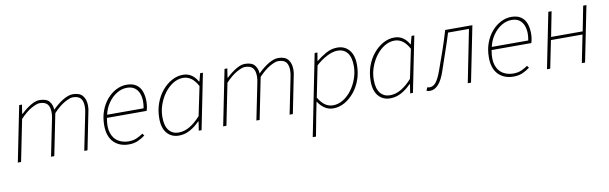

<svg xmlns="http://www.w3.org/2000/svg" viewBox="-46 -948 5163 1628"><g transform="rotate(-10 2535.0 -134.0)"><path d="M44 0 140 -478H164L152 -400H156Q197 -439 239.5 -464.5Q282 -490 316 -490Q376 -490 400.5 -459.5Q425 -429 426 -388Q477 -438 522.5 -464Q568 -490 602 -490Q662 -490 688 -457.5Q714 -425 714 -374Q714 -356 712.5 -343.5Q711 -331 706 -310L644 0H616L678 -306Q683 -329 684.5 -342Q686 -355 686 -370Q686 -417 665.5 -440.5Q645 -464 598 -464Q574 -464 528.5 -439Q483 -414 430 -358L358 0H330L392 -306Q397 -329 398.5 -342Q400 -355 400 -370Q400 -417 379.5 -440.5Q359 -464 312 -464Q288 -464 242.5 -439Q197 -414 144 -358L72 0Z M1000 12Q918 12 869 -38Q820 -88 820 -184Q820 -252 841 -308.5Q862 -365 897.5 -405.5Q933 -446 976.5 -468Q1020 -490 1066 -490Q1117 -490 1148.5 -468.5Q1180 -447 1194 -409Q1208 -371 1208 -322Q1208 -306 1206.5 -291.5Q1205 -277 1202 -264.5Q1199 -252 1196 -242H854Q839 -162 856.5 -111.5Q874 -61 913 -37.5Q952 -14 1002 -14Q1040 -14 1069.5 -26.5Q1099 -39 1126 -58L1140 -40Q1113 -19 1078.5 -3.5Q1044 12 1000 12ZM860 -268H1174Q1177 -283 1178.5 -297.5Q1180 -312 1180 -328Q1180 -362 1169 -393Q1158 -424 1132.5 -444Q1107 -464 1064 -464Q1019 -464 977 -438.5Q935 -413 904 -369Q873 -325 860 -268Z M1430 12Q1367 12 1328.5 -32Q1290 -76 1290 -160Q1290 -229 1311.5 -289Q1333 -349 1370.5 -394Q1408 -439 1454.5 -464.5Q1501 -490 1550 -490Q1594 -490 1625.5 -468Q1657 -446 1676 -410H1680L1698 -478H1722L1626 0H1602L1614 -78H1610Q1573 -39 1527 -13.5Q1481 12 1430 12ZM1432 -14Q1482 -14 1529.5 -42.5Q1577 -71 1622 -122L1674 -372Q1646 -422 1615 -443Q1584 -464 1548 -464Q1503 -464 1461.5 -438.5Q1420 -413 1388 -370.5Q1356 -328 1337 -275Q1318 -222 1318 -166Q1318 -90 1349 -52Q1380 -14 1432 -14Z M1812 0 1908 -478H1932L1920 -400H1924Q1965 -439 2007.5 -464.5Q2050 -490 2084 -490Q2144 -490 2168.5 -459.5Q2193 -429 2194 -388Q2245 -438 2290.5 -464Q2336 -490 2370 -490Q2430 -490 2456 -457.5Q2482 -425 2482 -374Q2482 -356 2480.5 -343.5Q2479 -331 2474 -310L2412 0H2384L2446 -306Q2451 -329 2452.5 -342Q2454 -355 2454 -370Q2454 -417 2433.5 -440.5Q2413 -464 2366 -464Q2342 -464 2296.5 -439Q2251 -414 2198 -358L2126 0H2098L2160 -306Q2165 -329 2166.5 -342Q2168 -355 2168 -370Q2168 -417 2147.5 -440.5Q2127 -464 2080 -464Q2056 -464 2010.5 -439Q1965 -414 1912 -358L1840 0Z M2544 222 2684 -478H2708L2696 -408H2700Q2739 -440 2784 -465Q2829 -490 2880 -490Q2943 -490 2981.5 -445.5Q3020 -401 3020 -318Q3020 -249 2998.5 -189Q2977 -129 2939.5 -84Q2902 -39 2856 -13.5Q2810 12 2760 12Q2717 12 2684 -11Q2651 -34 2630 -68H2628L2606 42L2572 222ZM2762 -14Q2807 -14 2848.5 -39.5Q2890 -65 2922 -107.5Q2954 -150 2973 -203.5Q2992 -257 2992 -312Q2992 -388 2961.5 -426Q2931 -464 2878 -464Q2836 -464 2785 -437.5Q2734 -411 2690 -370L2636 -102Q2665 -54 2695.5 -34Q2726 -14 2762 -14Z M3250 12Q3187 12 3148.5 -32Q3110 -76 3110 -160Q3110 -229 3131.5 -289Q3153 -349 3190.5 -394Q3228 -439 3274.5 -464.5Q3321 -490 3370 -490Q3414 -490 3445.5 -468Q3477 -446 3496 -410H3500L3518 -478H3542L3446 0H3422L3434 -78H3430Q3393 -39 3347 -13.5Q3301 12 3250 12ZM3252 -14Q3302 -14 3349.5 -42.5Q3397 -71 3442 -122L3494 -372Q3466 -422 3435 -443Q3404 -464 3368 -464Q3323 -464 3281.5 -438.5Q3240 -413 3208 -370.5Q3176 -328 3157 -275Q3138 -222 3138 -166Q3138 -90 3169 -52Q3200 -14 3252 -14Z M3592 8Q3582 8 3575 6.5Q3568 5 3562 2L3574 -26Q3578 -25 3583 -23.5Q3588 -22 3594 -22Q3626 -22 3649.5 -52Q3673 -82 3696 -146Q3726 -229 3754.5 -311Q3783 -393 3808 -478H4042L3946 0H3918L4008 -452H3828Q3804 -374 3777 -297Q3750 -220 3724 -142Q3699 -66 3666 -29Q3633 8 3592 8Z M4312 12Q4230 12 4181 -38Q4132 -88 4132 -184Q4132 -252 4153 -308.5Q4174 -365 4209.5 -405.5Q4245 -446 4288.5 -468Q4332 -490 4378 -490Q4429 -490 4460.5 -468.5Q4492 -447 4506 -409Q4520 -371 4520 -322Q4520 -306 4518.5 -291.5Q4517 -277 4514 -264.5Q4511 -252 4508 -242H4166Q4151 -162 4168.5 -111.5Q4186 -61 4225 -37.5Q4264 -14 4314 -14Q4352 -14 4381.5 -26.5Q4411 -39 4438 -58L4452 -40Q4425 -19 4390.5 -3.5Q4356 12 4312 12ZM4172 -268H4486Q4489 -283 4490.5 -297.5Q4492 -312 4492 -328Q4492 -362 4481 -393Q4470 -424 4444.5 -444Q4419 -464 4376 -464Q4331 -464 4289 -438.5Q4247 -413 4216 -369Q4185 -325 4172 -268Z M4600 0 4696 -478H4724L4682 -264H4954L4996 -478H5024L4928 0H4900L4948 -238H4676L4628 0Z"/></g></svg>

Font: Source Sans Variable
Style: Italic
Weight: 200
Italic angle: -11°
Designer: Paul D. Hunt
Foundry: Adobe Systems Incorporated
Version: Version 3.006;hotconv 1.0.111;makeotfexe 2.5.65597